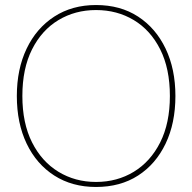

<svg xmlns="http://www.w3.org/2000/svg" viewBox="-20 -732 765 764"><path d="M362 12Q267 12 196 -33.5Q125 -79 86 -160.5Q47 -242 47 -350Q47 -457 86 -538.5Q125 -620 196 -666Q267 -712 362 -712Q459 -712 529.5 -666Q600 -620 639 -538.5Q678 -457 678 -350Q678 -242 639 -160.5Q600 -79 529.5 -33.5Q459 12 362 12ZM362 -8Q446 -8 512.5 -48.5Q579 -89 617.5 -165.5Q656 -242 656 -350Q656 -459 617.5 -535.5Q579 -612 512.5 -652Q446 -692 362 -692Q279 -692 212.5 -652Q146 -612 107.5 -535.5Q69 -459 69 -350Q69 -242 107.5 -165.5Q146 -89 212.5 -48.5Q279 -8 362 -8Z"/></svg>

Font: DM Sans 9pt Thin
Style: Regular
Weight: 250
Version: Version 4.004;gftools[0.9.30]